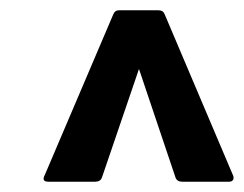

<svg xmlns="http://www.w3.org/2000/svg" viewBox="-20 -703 474 373"><path d="M74 -350Q60 -350 67 -363L200 -675Q203 -683 211 -683H288Q297 -683 300 -675L432 -364Q435 -358 433 -354Q431 -350 425 -350H334Q324 -350 321 -358L250 -569L178 -358Q175 -350 165 -350Z"/></svg>

Font: Sofia Sans Condensed ExtraBold
Style: Italic
Weight: 800
Italic angle: -9°
Version: Version 4.100